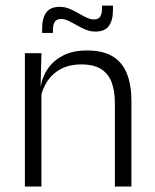

<svg xmlns="http://www.w3.org/2000/svg" viewBox="-20 -682 565 702"><path d="M400 0V-306Q400 -349.5 388.2 -381Q376.5 -412.5 349.5 -429.5Q322.5 -446.5 277 -446.5Q235 -446.5 204 -430.5Q173 -414.5 154 -386.5Q135 -358.5 128 -322.5L115.5 -367.5H129Q135.5 -403.5 156.2 -432.8Q177 -462 212.2 -479.8Q247.5 -497.5 298 -497.5Q357 -497.5 392.5 -475.5Q428 -453.5 444.2 -412.2Q460.5 -371 460.5 -312V0ZM71 0V-487.5H131.5L128.5 -367L131.5 -364V0ZM328.5 -566.5Q310.5 -566.5 293.5 -573.5Q276.5 -580.5 261 -589.5Q245.5 -598.5 231 -605.5Q216.5 -612.5 203 -612.5Q187.5 -612.5 180.5 -602.5Q173.5 -592.5 173.5 -571.5V-561.5H134V-577.5Q134 -615.5 149 -636.2Q164 -657 198.5 -657Q217 -657 233.8 -650Q250.5 -643 266 -634Q281.5 -625 296 -618Q310.5 -611 323.5 -611Q339.5 -611 346.2 -621Q353 -631 353 -651.5V-661.5H393V-645.5Q393 -607.5 378 -587Q363 -566.5 328.5 -566.5Z"/></svg>

Font: Anek Odia Medium Light
Style: Regular
Weight: 300
Version: Version 1.003